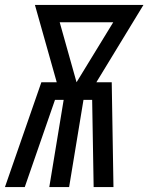

<svg xmlns="http://www.w3.org/2000/svg" viewBox="-45 -755 599 775"><path d="M-25 0 122 -423H184L96 -735H534L344 -423H406L413 0H333L327 -352H292L234 0H154L212 -352H177L55 0ZM264 -423 412 -665H196Z"/></svg>

Font: Iosevka Medium
Style: Italic
Weight: 500
Italic angle: -9°
Monospace: yes
Designer: Belleve Invis
Foundry: Belleve Invis
Version: Version 32.5.0; ttfautohint (v1.8.4)